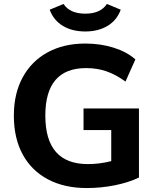

<svg xmlns="http://www.w3.org/2000/svg" viewBox="-20 -941 785 970"><path d="M682 -393V-44Q630 -19 560.5 -5Q491 9 418 9Q305 9 222 -35Q139 -79 94.5 -161Q50 -243 50 -357Q50 -468 94.5 -550Q139 -632 220.5 -676.5Q302 -721 411 -721Q488 -721 554.5 -700Q621 -679 664 -641L614 -529Q564 -565 517 -581Q470 -597 415 -597Q209 -597 209 -357Q209 -112 424 -112Q483 -112 542 -127V-284H402V-393ZM231 -892 301 -921Q333 -872 411 -872Q488 -872 520 -921L590 -892Q570 -838 523 -810Q476 -782 411 -782Q345 -782 298 -810Q251 -838 231 -892Z"/></svg>

Font: Muli ExtraBold
Style: Regular
Weight: 800
Designer: Vernon Adams
Foundry: Vernon Adams
Version: Version 2.000